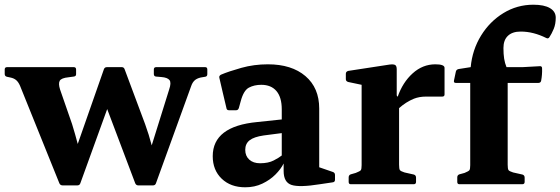

<svg xmlns="http://www.w3.org/2000/svg" viewBox="-37 -782 2379 815"><path d="M229 5Q219 5 215 -4L48 -418Q41 -434 31.5 -442Q22 -450 7 -453L-7 -456Q-17 -458 -17 -468V-487Q-17 -497 -7 -497H276Q286 -497 286 -487V-467Q286 -458 276 -457L254 -454Q223 -451 216.5 -439Q210 -427 218 -402L269 -255Q282 -213 293 -171L404 -488Q407 -497 417 -497H480Q489 -497 492 -488L579 -255Q587 -233 594 -210.5Q601 -188 607 -165L681 -402Q691 -431 682.5 -442Q674 -453 648 -455L625 -457Q616 -458 616 -468V-487Q616 -497 626 -497H834Q843 -497 843 -487V-467Q843 -457 833 -456L815 -453Q798 -449 789 -440.5Q780 -432 775 -418L625 -4Q622 5 612 5H550Q541 5 537 -4L418 -319L304 -4Q301 5 291 5Z M1004 13Q942 13 904 -23.5Q866 -60 866 -119Q866 -246 1055 -264L1159 -275V-318Q1159 -369 1136.5 -395.5Q1114 -422 1072 -422Q1042 -422 1019.5 -410Q997 -398 985 -353L977 -324Q974 -314 965 -314H935Q925 -314 924 -324Q916 -357 908.5 -389.5Q901 -422 894 -452Q892 -460 901 -465Q934 -479 987.5 -494Q1041 -509 1100 -509Q1201 -509 1259.5 -459Q1318 -409 1318 -321V-72L1376 -52Q1385 -49 1385 -39V-19Q1385 -9 1375 -8L1321 0Q1234 14 1200.5 3Q1167 -8 1167 -56V-88Q1155 -64 1132 -41Q1109 -18 1076.5 -2.5Q1044 13 1004 13ZM1067 -89Q1102 -89 1125 -101Q1148 -113 1159 -122V-217L1082 -207Q1041 -201 1022.5 -186.5Q1004 -172 1004 -146Q1004 -120 1021 -104.5Q1038 -89 1067 -89Z M1452 0Q1443 0 1443 -10V-29Q1443 -39 1452 -42L1473 -48Q1491 -55 1494.5 -59.5Q1498 -64 1498 -81V-422L1441 -434Q1431 -437 1431 -446V-469Q1431 -478 1441 -481L1617 -508Q1634 -510 1640.5 -506Q1647 -502 1647 -488V-377L1651 -371Q1672 -432 1714.5 -470.5Q1757 -509 1811 -509Q1850 -509 1850 -494V-381Q1850 -372 1840 -372H1771Q1743 -372 1720 -363Q1686 -349 1657 -323V-83Q1657 -65 1660.5 -60Q1664 -55 1680 -50L1720 -41Q1729 -38 1729 -28V-10Q1729 0 1719 0Z M1913 0Q1904 0 1904 -10V-29Q1904 -39 1913 -42L1935 -48Q1952 -55 1955.5 -59.5Q1959 -64 1959 -81V-430H1898Q1888 -430 1890 -440L1898 -478Q1900 -487 1910 -489L1961 -497Q1968 -571 2005 -631Q2042 -691 2100 -726.5Q2158 -762 2227 -762Q2273 -762 2297.5 -747.5Q2322 -733 2322 -707Q2322 -680 2313.5 -659.5Q2305 -639 2295 -624Q2290 -616 2281 -621Q2255 -634 2228 -641Q2201 -648 2173 -648Q2138 -648 2119 -630Q2100 -612 2100 -578Q2100 -552 2103 -533Q2106 -514 2113 -497H2181L2254 -501Q2264 -502 2264 -492Q2265 -465 2260 -439Q2258 -430 2248 -430H2118V-83Q2118 -65 2121.5 -60Q2125 -55 2141 -50L2181 -41Q2190 -38 2190 -28V-10Q2190 0 2180 0Z"/></svg>

Font: Hahmlet
Style: Bold
Weight: 700
Designer: Minjoo Ham & Mark Frömberg
Foundry: hypertype
Version: Version 1.002; ttfautohint (v1.8.3)